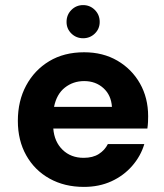

<svg xmlns="http://www.w3.org/2000/svg" viewBox="-20 -721 645 753"><path d="M309 12Q233 12 174.5 -20.5Q116 -53 83 -111.5Q50 -170 50 -247Q50 -325 82.5 -385.5Q115 -446 173 -481Q231 -516 310 -516Q384 -516 440.5 -483Q497 -450 529 -393.5Q561 -337 561 -265Q561 -255 560.5 -243Q560 -231 558 -217H189Q193 -165 225.5 -133.5Q258 -102 308 -102Q344 -102 367.5 -117Q391 -132 403 -156H546Q532 -109 498.5 -70.5Q465 -32 417 -10Q369 12 309 12ZM310 -403Q267 -403 234.5 -377.5Q202 -352 192 -302H419Q416 -348 385.5 -375.5Q355 -403 310 -403ZM306 -571Q279 -571 260 -589.5Q241 -608 241 -635Q241 -663 260 -682Q279 -701 306 -701Q333 -701 352 -682Q371 -663 371 -635Q371 -608 352 -589.5Q333 -571 306 -571Z"/></svg>

Font: DM Sans ExtraBold
Style: Regular
Weight: 800
Designer: Colophon Foundry, Jonny Pinhorn
Foundry: Colophon Foundry
Version: Version 4.004; ttfautohint (v1.8.4.7-5d5b)